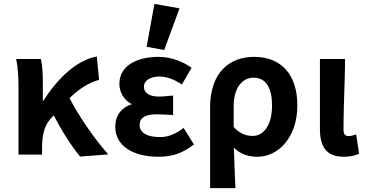

<svg xmlns="http://www.w3.org/2000/svg" viewBox="-20 -794 1882 986"><path d="M63 -491C74 -437 75 -382 75 -345V0H196V-34C196 -99 207 -145 237 -181C244 -188 250 -196 256 -202C298 -120 347 -44 389 7L391 10L536 -1C464 -82 384 -199 337 -290C388 -340 438 -370 489 -384L477 -504C368 -483 273 -387 200 -273V-369C200 -413 198 -458 190 -491Z M792 11C856 11 911 -2 976 -52L923 -137C878 -102 838 -90 802 -90C734 -90 697 -113 697 -152C697 -189 726 -207 784 -207C808 -207 842 -205 869 -203V-303L852 -302C833 -300 815 -298 798 -298C744 -298 719 -318 719 -349C719 -381 753 -401 799 -401C837 -401 876 -386 914 -360L964 -446C913 -482 853 -502 794 -502C688 -502 593 -460 593 -363C593 -323 615 -280 657 -259C606 -242 572 -205 572 -142C572 -43 667 11 792 11ZM733 -554 823 -537 902 -751 773 -774Z M1189 172C1187 130 1185 85 1184 47C1183 20 1182 -6 1181 -35C1219 1 1260 11 1303 11C1406 11 1507 -85 1507 -253C1507 -409 1426 -502 1285 -502C1158 -502 1059 -421 1059 -243V172ZM1282 -395C1347 -395 1377 -342 1377 -252C1377 -149 1332 -96 1279 -96C1247 -96 1215 -104 1180 -142V-249C1180 -344 1225 -395 1282 -395Z M1623 -491V-133C1623 -44 1653 11 1745 11C1780 11 1803 5 1824 -5L1809 -104C1792 -98 1780 -95 1772 -95C1753 -95 1744 -104 1744 -127C1744 -197 1747 -290 1750 -383C1751 -417 1752 -459 1752 -491Z"/></svg>

Font: Source Sans Pro SemBd
Style: Regular
Weight: 700
Designer: Paul D. Hunt
Foundry: Adobe Systems Incorporated
Version: Version 2.020;PS 2.0;hotconv 1.0.86;makeotf.lib2.5.63406